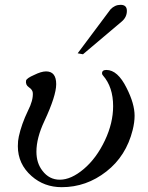

<svg xmlns="http://www.w3.org/2000/svg" viewBox="-20 -760 612 796"><path d="M506 -715Q506 -689 485 -671L324 -535L302 -539L438 -721Q456 -740 480 -740Q506 -740 506 -715ZM530 -221Q503 -113 421 -49Q338 16 236 16Q163 16 111 -30Q54 -80 54 -154Q54 -177 58 -194Q69 -245 96 -301Q118 -344 116 -375Q115 -388 100 -398Q85 -408 88 -426Q91 -436 121 -449Q151 -464 171 -464Q213 -464 213 -411Q213 -363 164 -258Q131 -188 131 -131Q131 -84 156 -52Q184 -15 228 -15Q275 -15 327.5 -59.5Q380 -104 415 -178Q449 -250 449 -320Q449 -399 407 -447Q403 -451 403 -456Q403 -470 421 -470Q468 -470 505 -395Q538 -330 538 -280Q538 -253 530 -221Z"/></svg>

Font: GFS Didot
Style: Italic
Weight: 400
Italic angle: -12°
Designer: Takis Katsoulidis and George D. Matthiopoulos
Foundry: George Matthiopoulos and Takis Katsoulidis
Version: Version 1.0